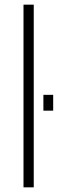

<svg xmlns="http://www.w3.org/2000/svg" viewBox="-20 -805 284 825"><path d="M81 0H125V-785H81ZM166.5 -397.5V-329.5H208.5V-397.5Z"/></svg>

Font: Anybody SemiExpanded ExtraLight
Style: Regular
Weight: 250
Width: 6
Version: Version 1.113;gftools[0.9.25]